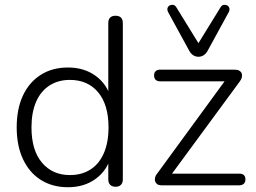

<svg xmlns="http://www.w3.org/2000/svg" viewBox="-20 -777 1074 805"><path d="M265 8Q200 8 151.5 -22.5Q103 -53 76.5 -109.5Q50 -166 50 -243Q50 -320 76 -376Q102 -432 150.5 -463Q199 -494 265 -494Q333 -494 381 -459Q429 -424 445 -365H434V-680Q434 -696 442 -703.5Q450 -711 464 -711Q479 -711 487 -703.5Q495 -696 495 -680V-25Q495 -10 487 -2Q479 6 465 6Q450 6 442 -2Q434 -10 434 -25V-128L445 -121Q429 -62 381 -27Q333 8 265 8ZM273 -43Q323 -43 359.5 -66.5Q396 -90 415.5 -135Q435 -180 435 -243Q435 -338 391.5 -390Q348 -442 273 -442Q224 -442 187.5 -418.5Q151 -395 131.5 -350.5Q112 -306 112 -243Q112 -147 156 -95Q200 -43 273 -43ZM656 0Q646 0 639.5 -4.5Q633 -9 630.5 -16.5Q628 -24 630.5 -33.5Q633 -43 641 -52L934 -453V-436H652Q639 -436 632.5 -442.5Q626 -449 626 -461Q626 -472 632.5 -478.5Q639 -485 652 -485H964Q976 -485 983.5 -480.5Q991 -476 993.5 -469Q996 -462 994 -453Q992 -444 985 -435L688 -31V-49H983Q1009 -49 1009 -25Q1009 -13 1002 -6.5Q995 0 983 0ZM812 -539Q800 -539 790 -545.5Q780 -552 773 -565L685 -726Q680 -736 682.5 -743.5Q685 -751 692 -754.5Q699 -758 706.5 -756.5Q714 -755 719 -747L812 -596L905 -747Q910 -755 917.5 -756.5Q925 -758 932 -754.5Q939 -751 941.5 -743.5Q944 -736 939 -726L851 -565Q844 -552 834 -545.5Q824 -539 812 -539Z"/></svg>

Font: Nunito ExtraLight Light
Style: Regular
Weight: 300
Version: Version 3.602